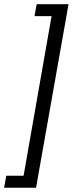

<svg xmlns="http://www.w3.org/2000/svg" viewBox="-80 -738 348 916"><path d="M-60.5 157.5H92L247 -718H95L84.5 -661H166L32.5 100.5H-50Z"/></svg>

Font: Anybody ExtraCondensed
Style: Italic
Weight: 400
Width: 2
Italic angle: -10°
Version: Version 1.113;gftools[0.9.25]